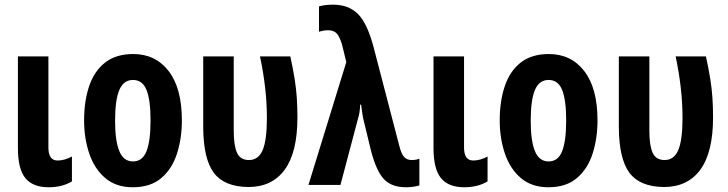

<svg xmlns="http://www.w3.org/2000/svg" viewBox="-20 -787 3097 817"><path d="M186 -546.9V-159.2Q186 -104 225.1 -104Q240.7 -104 256.3 -108.6Q272 -113.3 286.1 -121.1V-15.1Q244.6 9.8 187 9.8Q119.6 9.8 87.9 -29.1Q56.2 -67.9 56.2 -157.2V-546.9Z M753.9 -274.9Q753.9 -199.2 733.4 -134.3Q712.9 -69.3 667 -29.8Q621.1 9.8 544.9 9.8Q474.1 9.8 428.2 -29.1Q382.3 -67.9 360.1 -132.8Q337.9 -197.8 337.9 -274.9Q337.9 -357.4 359.6 -421.1Q381.3 -484.9 427.5 -521Q473.6 -557.1 546.9 -557.1Q641.6 -557.1 697.8 -484.4Q753.9 -411.6 753.9 -274.9ZM469.7 -272.9Q469.7 -187.5 487.8 -143.8Q505.9 -100.1 545.9 -100.1Q586.4 -100.1 603.5 -143.8Q620.6 -187.5 620.6 -274.9Q620.6 -361.3 603.5 -404.1Q586.4 -446.8 545.9 -446.8Q505.9 -446.8 487.8 -404.3Q469.7 -361.8 469.7 -272.9Z M1036.6 8.8Q934.6 7.8 890.1 -51.3Q845.7 -110.4 844.7 -244.1V-546.9H974.6V-230Q974.6 -168 988.5 -137Q1002.4 -106 1039.6 -106Q1079.6 -106 1097.7 -148.4Q1115.7 -190.9 1115.7 -286.1Q1115.7 -408.2 1086.4 -546.9H1215.3Q1227.1 -493.7 1233.6 -452.1Q1240.2 -410.6 1242.9 -371.8Q1245.6 -333 1245.6 -287.1Q1245.6 -139.2 1191.7 -65.2Q1137.7 8.8 1036.6 8.8Z M1292.5 0 1453.6 -522.9 1437.5 -588.9Q1431.2 -616.2 1418.5 -637.2Q1405.8 -658.2 1375.5 -658.2Q1357.4 -658.2 1337.4 -651.9V-759.8Q1361.8 -767.1 1397.5 -767.1Q1463.4 -767.1 1502.9 -727.8Q1542.5 -688.5 1569.3 -587.9L1679.7 -164.1Q1688 -131.3 1700 -118.7Q1711.9 -106 1731.4 -106Q1751 -106 1764.6 -111.8V2Q1738.8 9.8 1707.5 9.8Q1646 9.8 1613.5 -24.9Q1581.1 -59.6 1558.6 -146L1529.8 -265.1Q1524.9 -283.2 1522 -302.5Q1519 -321.8 1516.6 -341.8H1512.7Q1511.2 -306.2 1503.4 -282.2L1428.7 0Z M1954.6 -546.9V-159.2Q1954.6 -104 1993.7 -104Q2009.3 -104 2024.9 -108.6Q2040.5 -113.3 2054.7 -121.1V-15.1Q2013.2 9.8 1955.6 9.8Q1888.2 9.8 1856.4 -29.1Q1824.7 -67.9 1824.7 -157.2V-546.9Z M2522.5 -274.9Q2522.5 -199.2 2502 -134.3Q2481.4 -69.3 2435.5 -29.8Q2389.6 9.8 2313.5 9.8Q2242.7 9.8 2196.8 -29.1Q2150.9 -67.9 2128.7 -132.8Q2106.4 -197.8 2106.4 -274.9Q2106.4 -357.4 2128.2 -421.1Q2149.9 -484.9 2196 -521Q2242.2 -557.1 2315.4 -557.1Q2410.2 -557.1 2466.3 -484.4Q2522.5 -411.6 2522.5 -274.9ZM2238.3 -272.9Q2238.3 -187.5 2256.3 -143.8Q2274.4 -100.1 2314.5 -100.1Q2355 -100.1 2372.1 -143.8Q2389.2 -187.5 2389.2 -274.9Q2389.2 -361.3 2372.1 -404.1Q2355 -446.8 2314.5 -446.8Q2274.4 -446.8 2256.3 -404.3Q2238.3 -361.8 2238.3 -272.9Z M2805.2 8.8Q2703.1 7.8 2658.7 -51.3Q2614.3 -110.4 2613.3 -244.1V-546.9H2743.2V-230Q2743.2 -168 2757.1 -137Q2771 -106 2808.1 -106Q2848.1 -106 2866.2 -148.4Q2884.3 -190.9 2884.3 -286.1Q2884.3 -408.2 2855 -546.9H2983.9Q2995.6 -493.7 3002.2 -452.1Q3008.8 -410.6 3011.5 -371.8Q3014.2 -333 3014.2 -287.1Q3014.2 -139.2 2960.2 -65.2Q2906.2 8.8 2805.2 8.8Z"/></svg>

Font: Open Sans Condensed
Style: Bold
Weight: 700
Width: 3
Designer: Monotype Design Team
Foundry: Monotype Imaging Inc.
Version: Version 3.003; ttfautohint (v1.8.4)